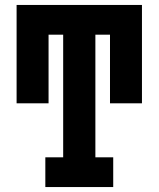

<svg xmlns="http://www.w3.org/2000/svg" viewBox="-20 -755 640 775"><path d="M163 0V-120H235V-615H176V-338H47V-735H553V-338H424V-615H365V-120H437V0Z"/></svg>

Font: Iosevka Curly Slab HvEx
Style: Regular
Weight: 900
Width: 7
Monospace: yes
Designer: Belleve Invis
Foundry: Belleve Invis
Version: Version 11.1.0; ttfautohint (v1.8.3)